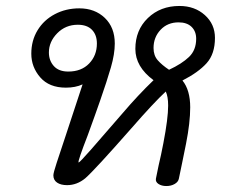

<svg xmlns="http://www.w3.org/2000/svg" viewBox="-20 -618 779 644"><path d="M592 -348Q618 -316 618 -258Q618 -207 604 -136L591 -72Q581 -24 580 -19Q578 -8 566 -1Q554 6 538 6Q522 6 511.5 -1Q501 -8 503 -19L512 -63Q520 -96 528 -138Q544 -221 544 -264Q544 -294 536 -311Q496 -274 421 -188Q297 -47 266 -20Q238 3 205 3Q184 3 171.5 -5.5Q159 -14 159 -30Q159 -38 170 -71.5Q181 -105 200 -162L257 -335Q233 -324 201 -324Q145 -324 115 -358.5Q85 -393 85 -438Q85 -482 106 -516.5Q127 -551 164 -570.5Q201 -590 246 -590Q298 -590 331.5 -558Q365 -526 365 -472Q365 -437 352 -392Q339 -347 316 -281L298 -230Q271 -155 273 -161Q259 -125 250 -99Q241 -73 244 -73Q247 -73 285 -116Q323 -159 391 -238Q443 -299 495 -349Q434 -394 434 -454Q434 -517 476 -557.5Q518 -598 582 -598Q633 -598 667 -567.5Q701 -537 701 -491Q701 -437 673 -406Q645 -375 592 -348ZM638 -488Q638 -513 622.5 -528Q607 -543 579 -543Q542 -543 518.5 -518Q495 -493 495 -457Q495 -432 509 -416Q523 -400 547 -384Q590 -404 614 -427Q638 -450 638 -488ZM209 -378Q253 -378 279 -405Q305 -432 305 -472Q305 -501 288.5 -518Q272 -535 241 -535Q200 -535 172 -506.5Q144 -478 144 -442Q144 -415 160.5 -396.5Q177 -378 209 -378Z"/></svg>

Font: Mali
Style: Italic
Weight: 400
Italic angle: -10°
Version: Version 1.000; ttfautohint (v1.6)